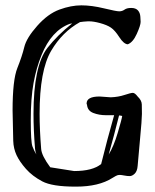

<svg xmlns="http://www.w3.org/2000/svg" viewBox="-20 -693 584 722"><path d="M354.5 -330.1C321.9 -330.1 305.7 -321.3 305.7 -303.7V-301.3L307.1 -300.3C308.1 -284.7 315.9 -274 330.6 -268.3C345.2 -262.6 361.2 -259.8 378.4 -259.8H409.2C391.9 -199.2 375.7 -138 360.4 -76.2C338.9 -58.6 305 -49.8 258.8 -49.8L168.9 -64C147.5 -92.9 136.1 -115.9 134.8 -132.8C130.9 -181 128.9 -225.1 128.9 -265.1C128.9 -373.9 143.4 -452.8 172.4 -502C200.4 -549.5 236.5 -585.4 280.8 -609.9C288.6 -611.2 298.5 -612.1 310.5 -612.8H314.9C326 -612.8 339.5 -610.7 355.5 -606.4C373.4 -601.6 387.3 -595.8 397.2 -589.1C407.1 -582.4 417.6 -570.5 428.7 -553.2C439.8 -536 450.4 -527 460.4 -526.4C473.5 -531.2 484.8 -544.4 494.4 -565.7C504 -587 508.8 -602.1 508.8 -610.8L507.8 -629.9C507.2 -640 504.1 -648 498.5 -654.1C493 -660.1 484.7 -663.1 473.6 -663.1H472.7C462.2 -663.1 454.1 -661 448.2 -656.7C442.4 -652.5 435.7 -650.4 428.2 -650.4C421.1 -650.4 402 -654.1 371.1 -661.6C340.2 -669.1 311.8 -672.9 285.9 -672.9C260 -672.9 232.6 -667.6 203.6 -657C174.6 -646.4 146.7 -626 119.9 -595.7C93 -565.4 76.8 -538.8 71.3 -515.9C65.8 -492.9 57 -466.6 45.2 -437C33.3 -407.4 27.3 -354.2 27.3 -277.3L29.8 -163.1C30.4 -143.9 34.6 -126.1 42.2 -109.6C49.9 -93.2 61.7 -75.9 77.6 -57.9C93.6 -39.8 114 -24.2 138.9 -11C163.8 2.2 205.2 8.8 263.2 8.8H266.1C323.1 8.8 368.7 -2.1 402.8 -23.9C412.3 -29.8 418.5 -33.1 421.4 -33.9C424.3 -34.7 427.5 -35.2 430.9 -35.2C434.3 -35.2 439.8 -34.4 447.3 -33C454.8 -31.5 461.6 -30.8 467.8 -30.8C474 -30.8 480.2 -33.9 486.6 -40C492.9 -46.2 496.6 -55.9 497.6 -69.1C498.5 -82.3 501.5 -114.7 506.3 -166.5C511.2 -218.3 513.7 -251 513.7 -264.6C513.7 -278.3 513.5 -290.3 513.2 -300.5C512.9 -310.8 507.6 -320.6 497.6 -330.1C490.7 -339.2 484.7 -343.8 479.5 -343.8C474.3 -343.8 463.9 -341.1 448.2 -335.9C432.6 -330.7 415.4 -327.8 396.5 -327.1ZM427.7 -258.8C432.9 -258.5 436.8 -257.8 439.5 -256.8C438.2 -247.7 432.5 -226.5 422.6 -193.1C412.7 -159.7 401.4 -132.6 388.7 -111.8C402.3 -160.3 415.4 -209.3 427.7 -258.8ZM136.2 -485.8C161 -547.4 196.5 -586.6 242.7 -603.5C245.6 -603.8 248.5 -604.3 251.5 -605C214.4 -575.4 183.3 -544.6 158.2 -512.7C123.4 -467.8 106 -385.3 106 -265.1C106 -225.4 107.9 -181.5 111.8 -133.3C112.5 -126.5 114.1 -119.5 116.7 -112.3C111.2 -120.8 106.3 -130.7 102.1 -142.1C97.8 -153.5 95.7 -186.6 95.7 -241.5C95.7 -296.3 99.2 -342.9 106.2 -381.1C113.2 -419.4 123.2 -454.3 136.2 -485.8Z"/></svg>

Font: Drukaatie burti
Style: Regular
Weight: 400
Version: Version 0.14.4